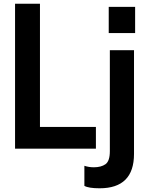

<svg xmlns="http://www.w3.org/2000/svg" viewBox="-20 -800 803 1033"><path d="M61 0ZM496 0H61V-780H195V-117H496ZM516 213Q457 213 434 200V92Q458 100 485 100Q524 100 547.5 83.5Q571 67 571 13V-530H701V28Q701 213 516 213ZM707 -622H565V-763H707Z"/></svg>

Font: Tanohe Sans SemiBold
Style: Regular
Weight: 600
Designer: Village Type and Design LLC & Cristiano Sobral
Foundry: Cooper Hewitt Smithsonian Design Museum
Version: Version 1.00;September 29, 2021;FontCreator 13.0.0.2655 64-b